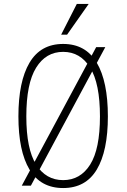

<svg xmlns="http://www.w3.org/2000/svg" viewBox="-20 -938 640 970"><path d="M512 -700 136 0H90L466 -700ZM113 -350Q113 -185 162.5 -106.5Q212 -28 299 -28Q386 -28 435.5 -106.5Q485 -185 485 -350Q485 -516 435.5 -596Q386 -676 299 -676Q212 -676 162.5 -596Q113 -516 113 -350ZM525 -350Q525 -175 469 -81.5Q413 12 299 12Q185 12 129 -81.5Q73 -175 73 -350Q73 -526 129 -621Q185 -716 299 -716Q413 -716 469 -621Q525 -526 525 -350ZM428 -918 319 -763H289L368 -918Z"/></svg>

Font: Fliege Mono Thin
Style: Regular
Weight: 100
Version: Version 0.020;Glyphs 3.3 (3306)